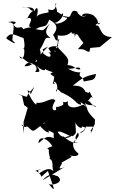

<svg xmlns="http://www.w3.org/2000/svg" viewBox="-20 -912 791 1322"><path d="M132 -252 146 -189 171 -170 142 -71 145 6C126 -88 153 -35 125 -55C149 -25 182 -39 153 -53C225 1 186 8 290 -70C283 -47 244 -64 254 -66C216 -86 293 11 320 -1C290 -35 357 14 403 27C362 -10 371 -24 461 24C395 37 443 51 481 17C464 13 465 21 480 26C514 0 500 7 499 -80C495 -42 567 -3 538 -62C540 -20 582 -48 561 -32C586 -14 504 19 530 6C550 -20 554 2 573 -41C617 -34 640 -60 604 8C612 -25 614 2 603 -11C644 -70 629 -47 634 -89C568 -155 591 -149 562 -208C580 -176 632 -198 643 -175C612 -186 590 -210 629 -179C563 -241 631 -195 586 -217C638 -274 579 -251 618 -239C576 -320 615 -255 572 -279C568 -265 570 -328 481 -322C550 -377 561 -386 641 -403C633 -353 617 -365 556 -351C554 -392 513 -378 534 -414C500 -412 468 -426 439 -445C467 -422 531 -468 533 -434C489 -431 503 -461 444 -464C463 -512 435 -523 378 -585C398 -583 349 -609 313 -580C355 -497 443 -518 384 -553C390 -470 428 -471 408 -528C458 -484 372 -564 353 -559C348 -567 399 -559 314 -550C337 -541 337 -494 277 -544C272 -558 288 -541 274 -572C322 -595 328 -611 259 -537C267 -610 190 -556 226 -602C182 -575 212 -586 238 -547C307 -639 274 -659 328 -650C296 -676 283 -689 321 -748C263 -689 289 -703 225 -711C284 -747 294 -708 319 -777C345 -761 399 -734 345 -672C370 -638 356 -614 402 -655C366 -633 392 -580 364 -580C384 -603 377 -657 377 -669C442 -655 484 -690 486 -726C473 -723 450 -675 504 -675C476 -644 516 -657 480 -684C544 -661 484 -701 563 -606C581 -643 566 -632 516 -573C575 -577 562 -559 595 -555L602 -582L667 -588L751 -657C658 -657 677 -745 643 -736C622 -744 699 -770 656 -743C660 -808 563 -831 638 -799C547 -851 518 -783 575 -806C537 -777 498 -842 518 -829C460 -861 479 -796 450 -795C412 -806 392 -798 442 -790C440 -764 359 -736 360 -756C389 -757 434 -824 406 -819C411 -794 362 -855 367 -817C387 -836 349 -879 367 -892C364 -827 329 -843 313 -848C309 -785 385 -787 345 -839C323 -818 241 -827 232 -792C253 -871 226 -867 217 -832C213 -875 163 -855 127 -865C210 -860 172 -841 210 -837C177 -826 165 -763 163 -786C234 -801 156 -727 190 -726C194 -712 196 -734 139 -711C126 -747 101 -695 72 -744C114 -763 63 -769 36 -759C94 -757 70 -721 65 -635C124 -583 15 -647 23 -650C57 -700 89 -665 142 -650C167 -536 112 -594 147 -573C153 -499 119 -501 114 -524C156 -505 156 -478 234 -463C198 -477 255 -526 228 -483C221 -508 211 -452 149 -456C175 -514 262 -452 221 -418C241 -414 272 -411 231 -459C298 -400 299 -444 277 -444C351 -400 357 -428 326 -403C387 -353 389 -392 353 -407C358 -339 326 -330 358 -337C332 -358 383 -359 373 -290C363 -259 358 -328 399 -277C465 -250 503 -213 509 -203C555 -175 543 -193 499 -290C520 -215 521 -217 569 -186C570 -155 570 -206 538 -185C478 -159 436 -176 449 -215C395 -189 414 -251 416 -193C385 -164 325 -175 398 -180C359 -183 344 -168 414 -94C435 -117 379 -167 399 -193C380 -137 307 -134 361 -219C338 -252 287 -194 232 -205C222 -180 262 -176 218 -200C255 -173 202 -194 169 -290C208 -282 172 -226 213 -307C221 -325 194 -282 183 -278L163 -245L102 -266ZM350 40C296 13 278 51 245 74C248 8 320 53 340 95C286 115 298 105 375 153C334 94 296 89 328 187C327 185 371 229 392 167C322 180 427 176 426 133C431 152 328 156 320 178C353 194 334 237 348 267C323 239 288 255 248 282C273 311 216 250 262 253C185 276 245 247 265 305L310 265L351 385L340 387C347 373 367 420 313 351C325 373 437 345 374 299C369 308 334 259 272 330C382 265 318 302 421 240C359 265 412 224 405 207C483 161 493 171 436 148C467 164 520 172 520 145C463 104 481 40 516 51C510 49 482 51 516 1C547 38 447 70 522 72C458 83 403 5 416 31L349 -2Z"/></svg>

Font: Hussar Lance
Style: ExBd
Weight: 700
Foundry: Cannot Into Space Fonts, PlusOne Fonts
Version: Version 2.270